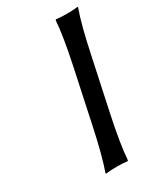

<svg xmlns="http://www.w3.org/2000/svg" viewBox="-167 -716 672 787"><g transform="rotate(-30 168.5 -322.5)"><path d="M198.7 -444.8Q226.1 -573.7 231 -645L233.9 -647.9Q251.5 -645 284.2 -645Q316.9 -645 335.9 -647.9L336.9 -645Q312.5 -578.1 284.7 -444.8L232.4 -200.2Q205.1 -71.3 200.2 0L197.3 2.9Q179.7 0 147 0Q114.3 0 95.2 2.9L94.2 0Q118.7 -68.4 146.5 -200.2Z"/></g></svg>

Font: Linux Biolinum Slanted O
Style: Slanted
Weight: 400
Designer: Philipp H. Poll
Foundry: Philipp H. Poll
Version: Version 1.0.4